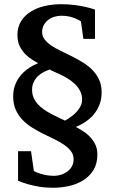

<svg xmlns="http://www.w3.org/2000/svg" viewBox="-20 -740 540 903"><path d="M366.2 -272Q366.2 -294.4 356.4 -312.7Q346.7 -331.1 331.5 -345.5Q316.4 -359.9 298.3 -370.8Q280.3 -381.8 263.2 -389.9Q246.1 -397.9 232.7 -403.6Q219.2 -409.2 213.9 -413.1Q212.9 -412.6 206.5 -410.4Q200.2 -408.2 190.9 -403.8Q181.6 -399.4 171.1 -392.3Q160.6 -385.3 151.6 -374.8Q142.6 -364.3 136.7 -350.1Q130.9 -335.9 130.9 -317.9Q130.9 -296.9 138.2 -280.3Q145.5 -263.7 158 -250Q170.4 -236.3 186.3 -225.3Q202.1 -214.4 219.2 -205.1Q236.3 -195.8 253.4 -188Q270.5 -180.2 285.2 -172.9Q282.7 -171.4 287.6 -173.8Q292.5 -176.3 301.5 -182.1Q310.5 -188 321.8 -196.8Q333 -205.6 342.8 -216.8Q352.5 -228 359.4 -241.9Q366.2 -255.9 366.2 -272ZM458 -306.2Q458 -275.9 449.5 -252.4Q440.9 -229 428.2 -211.2Q415.5 -193.4 400.4 -180.9Q385.3 -168.5 371.6 -160.4Q357.9 -152.3 348.4 -148.2Q338.9 -144 336.9 -143.1Q345.2 -137.7 362.1 -128.4Q378.9 -119.1 395.8 -103.8Q412.6 -88.4 425.3 -66.2Q438 -43.9 438 -13.2Q438 30.3 419.2 60.3Q400.4 90.3 370.6 108.6Q340.8 127 303.7 135Q266.6 143.1 230 143.1Q193.8 143.1 163.8 137.9Q133.8 132.8 111.8 126.5Q85.9 119.1 64.9 109.9V-28.8H126L139.2 64Q148.9 69.8 161.6 74.2Q174.3 78.6 187 81.5Q199.7 84.5 211.7 85.7Q223.6 86.9 231.9 86.9Q251 86.9 268.1 81.3Q285.2 75.7 298.1 65.7Q311 55.7 318.6 41.5Q326.2 27.3 326.2 9.8Q326.2 -12.2 314 -28.6Q301.8 -44.9 281.7 -58.8Q261.7 -72.8 236.3 -85Q210.9 -97.2 184.1 -110.4Q157.2 -123.5 131.8 -139.4Q106.4 -155.3 86.4 -175.8Q66.4 -196.3 54.2 -223.4Q42 -250.5 42 -286.1Q42 -313.5 49.3 -335Q56.6 -356.4 67.9 -373Q79.1 -389.6 93 -401.9Q106.9 -414.1 119.9 -422.4Q132.8 -430.7 143.6 -435.5Q154.3 -440.4 159.2 -442.9Q149.4 -448.7 132.8 -458.5Q116.2 -468.3 100.6 -483.6Q85 -499 73.5 -521.2Q62 -543.5 62 -575.2Q62 -612.3 78.6 -639.4Q95.2 -666.5 123.5 -684.6Q151.9 -702.6 188.7 -711.4Q225.6 -720.2 266.1 -720.2Q301.8 -720.2 331.1 -716.3Q360.4 -712.4 381.8 -707.5Q406.7 -702.1 426.8 -694.8V-557.1H372.1L360.8 -639.2Q350.1 -646.5 336.4 -652.3Q324.7 -657.7 307.6 -661.9Q290.5 -666 269 -666Q252 -666 235.8 -661.1Q219.7 -656.2 206.8 -646.5Q193.8 -636.7 186 -622.3Q178.2 -607.9 178.2 -588.9Q178.2 -569.3 190.2 -554Q202.1 -538.6 221.9 -525.4Q241.7 -512.2 266.8 -500.2Q292 -488.3 318.1 -475.1Q344.2 -461.9 369.4 -446.5Q394.5 -431.2 414.3 -411.1Q434.1 -391.1 446 -365.5Q458 -339.8 458 -306.2Z"/></svg>

Font: Charis SIL APac
Style: Bold
Weight: 700
Foundry: SIL International
Version: Version 5.000